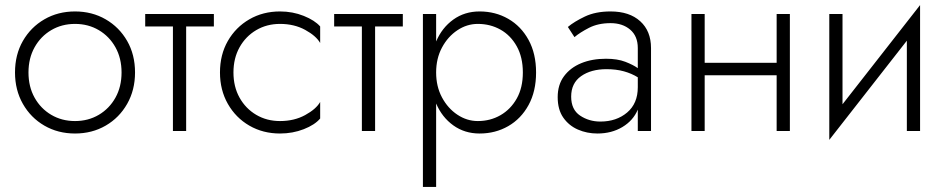

<svg xmlns="http://www.w3.org/2000/svg" viewBox="-20 -515 3718 755"><path d="M39 -230Q39 -300 70 -354Q101 -408 154.5 -439Q208 -470 275 -470Q342 -470 395.5 -439Q449 -408 480 -354Q511 -300 511 -230Q511 -161 480 -106.5Q449 -52 395.5 -21Q342 10 275 10Q208 10 154.5 -21Q101 -52 70 -106.5Q39 -161 39 -230ZM92 -230Q92 -174 116 -131Q140 -88 181.5 -63.5Q223 -39 275 -39Q327 -39 368.5 -63.5Q410 -88 434 -131Q458 -174 458 -230Q458 -286 434 -329Q410 -372 368.5 -396.5Q327 -421 275 -421Q223 -421 181.5 -396.5Q140 -372 116 -329Q92 -286 92 -230Z M551 -460H821V-411H712V0H660V-411H551Z M898 -230Q898 -174 922 -131Q946 -88 987.5 -63.5Q1029 -39 1081 -39Q1137 -39 1180 -62.5Q1223 -86 1239 -114V-49Q1218 -24 1174.5 -7Q1131 10 1081 10Q1014 10 960.5 -21Q907 -52 876 -106.5Q845 -161 845 -230Q845 -300 876 -354Q907 -408 960.5 -439Q1014 -470 1081 -470Q1131 -470 1174.5 -452.5Q1218 -435 1239 -411V-346Q1223 -374 1180 -397.5Q1137 -421 1081 -421Q1029 -421 987.5 -396.5Q946 -372 922 -329Q898 -286 898 -230Z M1294 -460H1564V-411H1455V0H1403V-411H1294Z M1695 220H1643V-460H1695V-352Q1718 -406 1762.5 -438Q1807 -470 1866 -470Q1928 -470 1978.5 -441Q2029 -412 2058.5 -358Q2088 -304 2088 -230Q2088 -156 2058.5 -102Q2029 -48 1978.5 -19Q1928 10 1866 10Q1807 10 1762.5 -22Q1718 -54 1695 -108ZM2036 -230Q2036 -290 2012 -333Q1988 -376 1948 -398.5Q1908 -421 1859 -421Q1816 -421 1778.5 -396Q1741 -371 1718 -328Q1695 -285 1695 -230Q1695 -175 1718 -132Q1741 -89 1778.5 -64Q1816 -39 1859 -39Q1908 -39 1948 -62Q1988 -85 2012 -127.5Q2036 -170 2036 -230Z M2239 -369 2213 -409Q2238 -430 2280 -450Q2322 -470 2381 -470Q2455 -470 2497.5 -431.5Q2540 -393 2540 -326V0H2488V-84Q2470 -41 2427.5 -15.5Q2385 10 2329 10Q2288 10 2252.5 -5.5Q2217 -21 2195 -52.5Q2173 -84 2173 -133Q2173 -182 2198 -215.5Q2223 -249 2265.5 -266.5Q2308 -284 2363 -284Q2408 -284 2439 -272Q2470 -260 2488 -247V-326Q2488 -373 2458 -398.5Q2428 -424 2381 -424Q2332 -424 2296 -405.5Q2260 -387 2239 -369ZM2226 -135Q2226 -84 2261 -60.5Q2296 -37 2341 -37Q2404 -37 2446 -72.5Q2488 -108 2488 -172V-211Q2464 -226 2433.5 -234.5Q2403 -243 2365 -243Q2304 -243 2265 -215.5Q2226 -188 2226 -135Z M2699 -460H2751V-268H3034V-460H3086V0H3034V-219H2751V0H2699Z M3293 -460V-105L3598 -495V0H3546V-355L3241 35V-460Z"/></svg>

Font: Jost* Light
Style: Regular
Weight: 300
Version: Version 3.7